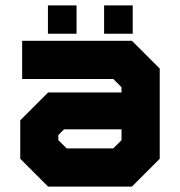

<svg xmlns="http://www.w3.org/2000/svg" viewBox="-20 -691 666 711"><path d="M158 0 55 -103V-245.5L158 -348.5H430V-368L399.5 -398.5H62V-540H468.5L571.5 -437V-103L468.5 0ZM194.5 -69 130.5 -132V-225L183.5 -278H502V-137L433 -69ZM194.5 -69H433L502 -137V-403L437 -467H124.5H437L502 -403V-278H183.5L130.5 -225V-132ZM227 -141.5H399.5L430 -172V-212H217L196 -191V-172ZM365.5 -566V-671H471.5V-566ZM157.5 -566V-671H263.5V-566ZM210 -613H209.5V-623H210ZM419 -613H418.5V-623H419Z"/></svg>

Font: Tourney Thin Black
Style: Regular
Weight: 900
Version: Version 1.015